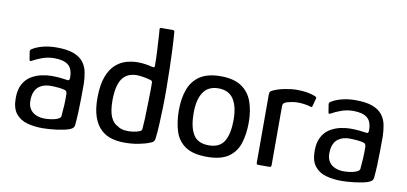

<svg xmlns="http://www.w3.org/2000/svg" viewBox="-67 -913 2408 1136"><g transform="rotate(10 1137.0 -345.0)"><path d="M232 8Q182 8 139.5 -3.5Q97 -15 71 -47Q45 -79 45 -140Q45 -191 63 -224Q81 -257 110 -274.5Q139 -292 171 -299Q203 -306 231 -306Q258 -306 284.5 -303.5Q311 -301 328 -298Q341 -295 341 -315Q341 -368 313.5 -390Q286 -412 230 -412Q192 -412 157.5 -399.5Q123 -387 101 -374Q93 -370 90 -371Q87 -372 86 -379L79 -422Q78 -431 79.5 -434Q81 -437 87 -441Q111 -457 149 -467Q187 -477 232 -477Q297 -477 335.5 -462Q374 -447 393.5 -421.5Q413 -396 419.5 -363.5Q426 -331 427 -295Q427 -247 426.5 -205.5Q426 -164 424.5 -124Q423 -84 419 -42Q417 -33 412.5 -27.5Q408 -22 395 -16Q381 -10 359.5 -5.5Q338 -1 315 2Q292 5 270 6.5Q248 8 232 8ZM237 -50Q246 -50 260.5 -51.5Q275 -53 290.5 -56.5Q306 -60 317 -66Q328 -72 330 -81Q333 -109 335 -146Q337 -183 336 -215Q336 -232 324 -237Q311 -242 285.5 -244.5Q260 -247 233 -247Q219 -247 202 -243Q185 -239 169 -228Q153 -217 143 -195.5Q133 -174 133 -140Q133 -110 146 -90Q159 -70 182.5 -60Q206 -50 237 -50Z M521 -230Q522 -306 540 -353.5Q558 -401 587 -427.5Q616 -454 651 -464Q686 -474 720 -474Q744 -474 767 -470.5Q790 -467 804 -463Q814 -461 818.5 -461.5Q823 -462 823 -471Q823 -488 822.5 -512Q822 -536 820.5 -561.5Q819 -587 817.5 -611.5Q816 -636 815 -655Q814 -674 813 -682Q811 -693 814 -695.5Q817 -698 823 -698H890Q894 -698 897.5 -696.5Q901 -695 901 -690Q905 -644 907.5 -588.5Q910 -533 911.5 -473.5Q913 -414 913.5 -353.5Q914 -293 912.5 -236.5Q911 -180 908.5 -131Q906 -82 901 -44Q899 -36 894.5 -30Q890 -24 873 -18Q850 -8 809.5 0Q769 8 723 8Q682 8 647 -2Q612 -12 587 -34Q554 -62 537 -111Q520 -160 521 -230ZM611 -229Q611 -162 626.5 -127.5Q642 -93 668 -81Q685 -68 710 -64.5Q735 -61 760.5 -64.5Q786 -68 805 -76Q809 -79 812 -82Q815 -85 815 -90Q817 -114 818.5 -144.5Q820 -175 820.5 -207.5Q821 -240 822 -270.5Q823 -301 823 -326.5Q823 -352 823 -367Q823 -376 819.5 -379.5Q816 -383 811 -384Q791 -390 767 -394Q743 -398 725 -398Q708 -398 688 -392Q668 -386 650.5 -369Q633 -352 622.5 -318.5Q612 -285 611 -229Z M1218 6Q1135 6 1089 -25Q1043 -56 1025.5 -111.5Q1008 -167 1008 -237Q1008 -307 1027.5 -361.5Q1047 -416 1093 -447Q1139 -478 1218 -478Q1297 -478 1343 -447Q1389 -416 1408.5 -361.5Q1428 -307 1428 -237Q1428 -167 1410.5 -112Q1393 -57 1347.5 -25.5Q1302 6 1218 6ZM1217 -63Q1284 -63 1310.5 -108.5Q1337 -154 1337 -236Q1337 -317 1308 -361Q1279 -405 1217 -405Q1156 -405 1126.5 -361Q1097 -317 1097 -236Q1097 -153 1124 -108Q1151 -63 1217 -63Z M1676 -477Q1741 -477 1786 -459Q1792 -456 1794.5 -453Q1797 -450 1795 -445L1783 -399Q1781 -393 1778.5 -392Q1776 -391 1770 -393Q1752 -399 1731 -401.5Q1710 -404 1694 -404Q1678 -404 1663 -401.5Q1648 -399 1636.5 -396Q1625 -393 1620 -390Q1615 -387 1610 -383Q1605 -379 1605 -365V-14Q1605 -5 1602 -2.5Q1599 0 1593 0H1525Q1522 0 1519 -2Q1516 -4 1516 -12V-418Q1516 -433 1520 -438Q1524 -443 1533 -447Q1562 -461 1602.5 -469Q1643 -477 1676 -477Z M2028 8Q1978 8 1935.5 -3.5Q1893 -15 1867 -47Q1841 -79 1841 -140Q1841 -191 1859 -224Q1877 -257 1906 -274.5Q1935 -292 1967 -299Q1999 -306 2027 -306Q2054 -306 2080.5 -303.5Q2107 -301 2124 -298Q2137 -295 2137 -315Q2137 -368 2109.5 -390Q2082 -412 2026 -412Q1988 -412 1953.5 -399.5Q1919 -387 1897 -374Q1889 -370 1886 -371Q1883 -372 1882 -379L1875 -422Q1874 -431 1875.5 -434Q1877 -437 1883 -441Q1907 -457 1945 -467Q1983 -477 2028 -477Q2093 -477 2131.5 -462Q2170 -447 2189.5 -421.5Q2209 -396 2215.5 -363.5Q2222 -331 2223 -295Q2223 -247 2222.5 -205.5Q2222 -164 2220.5 -124Q2219 -84 2215 -42Q2213 -33 2208.5 -27.5Q2204 -22 2191 -16Q2177 -10 2155.5 -5.5Q2134 -1 2111 2Q2088 5 2066 6.5Q2044 8 2028 8ZM2033 -50Q2042 -50 2056.5 -51.5Q2071 -53 2086.5 -56.5Q2102 -60 2113 -66Q2124 -72 2126 -81Q2129 -109 2131 -146Q2133 -183 2132 -215Q2132 -232 2120 -237Q2107 -242 2081.5 -244.5Q2056 -247 2029 -247Q2015 -247 1998 -243Q1981 -239 1965 -228Q1949 -217 1939 -195.5Q1929 -174 1929 -140Q1929 -110 1942 -90Q1955 -70 1978.5 -60Q2002 -50 2033 -50Z"/></g></svg>

Font: Glory Medium
Style: Regular
Weight: 500
Designer: Robert Leuschke
Foundry: Robert Leuschke
Version: Version 1.011